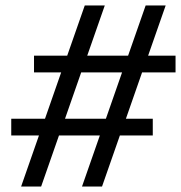

<svg xmlns="http://www.w3.org/2000/svg" viewBox="-20 -680 660 700"><path d="M620 -416H498L439 -247H537V-186H417L352 0H279L344 -186H195L130 0H57L122 -186H21V-247H144L203 -416H104V-477H225L289 -660H362L298 -477H447L511 -660H584L520 -477H620ZM366 -247 425 -416H276L217 -247Z"/></svg>

Font: Elaine Sans
Style: Italic
Weight: 400
Italic angle: -13°
Designer: Wei Huang
Foundry: Wei Huang
Version: Version 2.001;December 24, 2019;FontCreator 12.0.0.2547 64-b